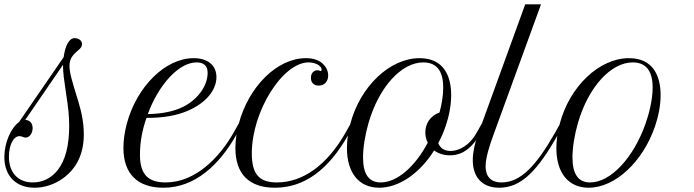

<svg xmlns="http://www.w3.org/2000/svg" viewBox="-85 -856 3201 885"><path d="M-64.9 -132.3C-64.9 -45.4 -11.7 9.3 74.2 9.3C119.6 9.3 166 -5.9 204.1 -33.2C268.6 -79.1 301.3 -147.5 301.3 -236.8C301.3 -283.7 293 -333 276.4 -387.2C242.2 -496.6 235.4 -523.9 235.4 -552.2C235.4 -581.5 245.6 -599.6 275.4 -624C288.6 -634.8 293 -642.6 293 -653.3C293 -668.5 278.3 -680.2 258.8 -680.2C233.9 -680.2 215.3 -645.5 208.5 -592.8L2.4 -293C-34.2 -267.1 -64.9 -198.7 -64.9 -132.3ZM205.6 -547.4C205.6 -523.4 210.4 -484.9 219.2 -427.2C230 -358.9 233.9 -320.3 233.9 -275.4C233.9 -185.5 216.3 -117.2 181.2 -72.3C152.3 -35.2 111.8 -15.1 66.4 -15.1C-2 -15.1 -43.9 -60.5 -43.9 -133.8C-43.9 -188 -22.9 -228.5 4.9 -228.5C16.6 -228.5 22.9 -221.7 33.7 -221.7C50.8 -221.7 65.4 -242.2 65.4 -265.6C65.4 -288.1 51.8 -303.2 31.2 -303.2L205.6 -557.6Z M668 9.3C812.5 9.3 924.8 -93.8 1004.9 -235.4L1030.3 -280.3L1017.1 -289.6L991.7 -244.6C926.8 -129.9 815.9 -15.1 678.7 -15.1C596.7 -15.1 560.1 -52.7 560.1 -143.1C560.1 -201.7 571.3 -259.8 590.3 -312.5C668 -312.5 728.5 -323.2 778.8 -344.7C860.8 -378.9 912.6 -438.5 912.6 -500.5C912.6 -555.2 872.6 -587.9 807.6 -587.9C678.2 -587.9 545.4 -458.5 499 -284.2C488.8 -245.6 483.9 -207.5 483.9 -174.3C483.9 -53.2 550.8 9.3 668 9.3ZM821.3 -568.4C849.6 -568.4 872.1 -556.2 872.1 -521.5C872.1 -450.7 814.5 -389.2 754.4 -361.3C716.8 -343.8 667.5 -331.5 596.2 -330.1C646.5 -466.3 739.3 -568.4 821.3 -568.4Z M1383.8 -461.4C1410.2 -461.4 1427.7 -480 1427.7 -508.3C1427.7 -527.3 1419.4 -545.9 1404.8 -560.5C1386.7 -578.6 1359.9 -587.9 1325.2 -587.9C1192.9 -587.9 1061.5 -458.5 1015.1 -284.2C1005.4 -246.6 1000 -208.5 1000 -173.8C1000 -55.7 1061.5 9.3 1182.1 9.3C1315.4 9.3 1427.7 -70.3 1521 -235.4L1546.4 -280.3L1533.2 -289.6L1507.8 -244.6C1424.3 -96.7 1312 -15.1 1191.4 -15.1C1109.4 -15.1 1075.7 -53.2 1075.7 -149.4C1075.7 -341.8 1217.3 -568.4 1337.4 -568.4C1369.1 -568.4 1397.5 -552.7 1397.5 -535.2C1397.5 -531.2 1396 -528.8 1393.1 -528.8C1392.1 -528.8 1391.1 -528.8 1387.7 -530.3C1384.3 -531.7 1381.3 -532.2 1378.4 -532.2C1360.4 -532.2 1348.1 -518.1 1348.1 -497.1C1348.1 -475.1 1361.8 -461.4 1383.8 -461.4Z M1529.3 -283.7C1519.5 -247.1 1514.2 -208.5 1514.2 -172.9C1514.2 -59.1 1569.8 9.3 1662.6 9.3C1755.4 9.3 1851.1 -58.6 1916 -162.6C1934.6 -148.9 1959 -140.1 1989.3 -140.1C2019.5 -140.1 2076.2 -148.4 2125.5 -235.4L2150.9 -280.3L2137.7 -289.6L2112.3 -244.6C2077.1 -182.1 2028.3 -160.2 1991.7 -160.2C1960.9 -160.2 1943.8 -174.8 1935.1 -196.3C1948.2 -221.2 1960 -247.1 1969.2 -274.9C1984.4 -318.8 1994.6 -369.6 1994.6 -418C1994.6 -508.3 1958.5 -587.9 1848.6 -587.9C1712.9 -587.9 1574.7 -458.5 1529.3 -283.7ZM1669.9 -15.1C1615.2 -15.1 1588.4 -53.2 1588.4 -130.4C1588.4 -175.8 1597.7 -234.4 1613.8 -289.6C1661.6 -454.6 1765.1 -568.4 1866.2 -568.4C1937 -568.4 1958 -515.6 1958 -452.6C1958 -414.6 1950.7 -373.5 1940.9 -337.4C1896.5 -321.8 1875.5 -284.2 1875.5 -246.1C1875.5 -229.5 1878.9 -212.9 1886.7 -198.2C1828.1 -87.4 1745.1 -15.1 1669.9 -15.1Z M2118.2 -236.8C2102.1 -192.4 2094.2 -151.4 2094.2 -117.7C2094.2 -41 2136.2 9.3 2215.8 9.3C2317.4 9.3 2391.6 -67.4 2486.8 -235.4L2512.2 -280.3L2499 -289.6L2473.6 -244.6C2386.2 -90.8 2314.5 -15.1 2226.6 -15.1C2176.8 -15.1 2153.3 -43.9 2153.3 -88.9C2153.3 -129.4 2171.9 -186 2190.4 -236.8L2408.7 -835.9H2335.9Z M2494.6 -283.7C2484.9 -247.1 2479.5 -208.5 2479.5 -172.9C2479.5 -59.1 2535.2 9.3 2627.9 9.3C2751 9.3 2878.9 -110.8 2934.6 -274.9C2949.7 -318.8 2960 -369.6 2960 -418C2960 -508.3 2923.8 -587.9 2814 -587.9C2678.2 -587.9 2540 -458.5 2494.6 -283.7ZM2635.3 -15.1C2580.6 -15.1 2553.7 -53.2 2553.7 -130.4C2553.7 -175.8 2563 -234.4 2579.1 -289.6C2627 -454.6 2730.5 -568.4 2831.5 -568.4C2902.3 -568.4 2923.3 -515.6 2923.3 -452.6C2923.3 -395 2905.8 -329.1 2890.6 -286.1C2834.5 -127 2729 -15.1 2635.3 -15.1Z"/></svg>

Font: Petit Formal Script
Style: Regular
Weight: 400
Designer: Pablo Impallari, Brenda Gallo, Rodrigo Fuenzalida
Foundry: Pablo Impallari, Brenda Gallo, Rodrigo Fuenzalida
Version: Version 1.001